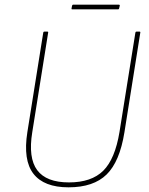

<svg xmlns="http://www.w3.org/2000/svg" viewBox="-20 -790 636 821"><path d="M273 11Q168 11 123 -47Q78 -105 97 -225L165 -651Q166 -655 170 -655H181Q187 -655 186 -651L118 -225Q100 -115 139 -62.5Q178 -10 275 -10Q371 -10 421.5 -60Q472 -110 491 -226L559 -651Q560 -655 564 -655H575Q581 -655 580 -651L512 -224Q492 -99 436 -44Q380 11 273 11ZM289 -750Q285 -750 286 -754L288 -765Q289 -770 293 -770H488Q493 -770 492 -765L489 -753Q488 -750 485 -750Z"/></svg>

Font: Sofia Sans Semi Condensed Thin
Style: Italic
Weight: 250
Italic angle: -9°
Version: Version 4.100